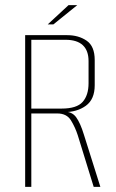

<svg xmlns="http://www.w3.org/2000/svg" viewBox="-20 -728 450 748"><path d="M78 0V-591H242Q286 -591 317.5 -569.5Q349 -548 349 -494V-396Q349 -341 314.5 -316Q280 -291 228 -291V-293Q260 -294 276.5 -271.5Q293 -249 307 -203L371 0H345L283 -201Q273 -232 256.5 -259Q240 -286 203 -286H102V0ZM102 -305H220Q279 -305 302 -331Q325 -357 325 -404V-490Q325 -531 302.5 -552Q280 -573 235 -573H102ZM166 -633 247 -708H281L188 -633Z"/></svg>

Font: Alumni Sans SC Thin
Style: Regular
Weight: 100
Designer: Robert E. Leuschke
Foundry: Robert E. Leuschke
Version: Version 1.018